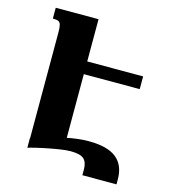

<svg xmlns="http://www.w3.org/2000/svg" viewBox="-114 -807 861 962"><g transform="rotate(15 316.5 -326.0)"><path d="M278 -49 101 0V-599Q101 -624 97.5 -637Q94 -650 84.5 -654Q75 -658 56 -658V-714H278ZM205 -429V-495H568V-429ZM389 -111Q487 -111 533 -74Q579 -37 579 36V62H402V32Q402 -5 383.5 -22Q365 -39 315 -39Q291 -39 254 -33Q217 -27 176.5 -18.5Q136 -10 100 0V-49Q201 -82 267.5 -96.5Q334 -111 389 -111Z"/></g></svg>

Font: Noto Serif Armenian ExtraBold
Style: Regular
Weight: 800
Version: Version 2.007